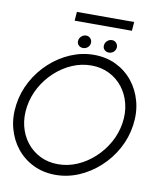

<svg xmlns="http://www.w3.org/2000/svg" viewBox="-100 -1023 951 1116"><g transform="rotate(10 375.0 -465.0)"><path d="M303 13Q232 13 173.2 -15.2Q114.5 -43.5 74.2 -93.5Q34 -143.5 16.2 -209.2Q-1.5 -275 9 -350Q19.5 -425 55.5 -490.8Q91.5 -556.5 146.2 -606.5Q201 -656.5 267.5 -684.8Q334 -713 405 -713Q476.5 -713 535 -684.8Q593.5 -656.5 633.8 -606.5Q674 -556.5 691.8 -490.8Q709.5 -425 699 -350Q688.5 -275 652.5 -209.2Q616.5 -143.5 561.8 -93.5Q507 -43.5 440.8 -15.2Q374.5 13 303 13ZM307 -50.5Q366 -50.5 420.8 -74.2Q475.5 -98 520.5 -139.5Q565.5 -181 595.8 -235Q626 -289 635.5 -350Q645 -411.5 631.5 -465.8Q618 -520 585.8 -561.2Q553.5 -602.5 506 -626Q458.5 -649.5 400.5 -649.5Q341.5 -649.5 286.8 -625.8Q232 -602 187 -560.5Q142 -519 112 -465Q82 -411 72.5 -350Q63 -288.5 76.2 -234.2Q89.5 -180 121.8 -138.8Q154 -97.5 201.5 -74Q249 -50.5 307 -50.5ZM334 -741Q318 -741 307.5 -751.2Q297 -761.5 298.5 -777.5Q299.5 -793 311.8 -804.2Q324 -815.5 340 -815.5Q355.5 -815.5 365.5 -804.2Q375.5 -793 374.5 -777.5Q373 -761.5 361.2 -751.2Q349.5 -741 334 -741ZM486.5 -741Q470.5 -741 460 -751.2Q449.5 -761.5 451 -777.5Q452 -793 464.2 -804.2Q476.5 -815.5 492.5 -815.5Q508 -815.5 518 -804.2Q528 -793 527 -777.5Q525.5 -761.5 513.8 -751.2Q502 -741 486.5 -741ZM262.5 -941.5H600.5L596.5 -889H258.5Z"/></g></svg>

Font: Urbanist Light
Style: Italic
Weight: 300
Italic angle: -8°
Designer: Corey Hu
Foundry: Corey Hu
Version: Version 1.330; ttfautohint (v1.8.4.7-5d5b)